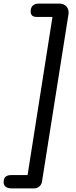

<svg xmlns="http://www.w3.org/2000/svg" viewBox="-79 -865 423 1065"><path d="M-14 180H110C133 180 151 164 154 142L301 -787C306 -819 284 -845 252 -845H135C106 -845 91 -828 91 -802C91 -784 99 -771 125 -771H212L74 106H-15C-43 106 -59 117 -59 146C-59 167 -43 180 -14 180Z"/></svg>

Font: SN Pro Medium
Style: Italic
Weight: 400
Italic angle: -9°
Designer: Tobias Whetton
Foundry: Supernotes
Version: Version 1.001;Glyphs 3.2 (3249)